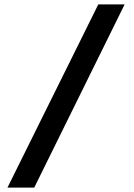

<svg xmlns="http://www.w3.org/2000/svg" viewBox="-20 -720 610 875"><path d="M14 135 428 -700H548L136 135Z"/></svg>

Font: Lexend Deca Medium
Style: Regular
Weight: 500
Designer: Bonnie Shaver-Troup, Thomas Jockin
Foundry: Lexend
Version: Version 1.008; ttfautohint (v1.8.4.7-5d5b)